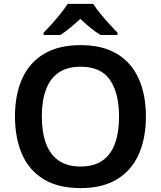

<svg xmlns="http://www.w3.org/2000/svg" viewBox="-20 -957 827 987"><path d="M730 -358Q730 -247 693.5 -164.5Q657 -82 582.5 -36Q508 10 394 10Q279 10 204 -36Q129 -82 93 -165Q57 -248 57 -359Q57 -469 93.5 -551.5Q130 -634 205 -679.5Q280 -725 395 -725Q508 -725 582.5 -679.5Q657 -634 693.5 -551.5Q730 -469 730 -358ZM195 -358Q195 -278 216 -220.5Q237 -163 281 -132Q325 -101 394 -101Q464 -101 507.5 -132Q551 -163 571.5 -220.5Q592 -278 592 -358Q592 -478 545.5 -546Q499 -614 395 -614Q325 -614 281 -583.5Q237 -553 216 -495.5Q195 -438 195 -358ZM459 -937Q473 -915 495.5 -887.5Q518 -860 542 -833.5Q566 -807 584 -789V-777H497Q471 -793 445 -814Q419 -835 393 -860Q366 -835 341 -814.5Q316 -794 290 -777H204V-789Q223 -808 246.5 -834Q270 -860 292 -887.5Q314 -915 328 -937Z"/></svg>

Font: Noto Sans Syriac Eastern SemiBold
Style: Regular
Weight: 600
Designer: Patrick Giasson and the Monotype Design Team
Foundry: Monotype Imaging Inc.
Version: Version 3.001